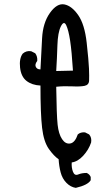

<svg xmlns="http://www.w3.org/2000/svg" viewBox="-20 -786 540 929"><path d="M346.7 123Q321.3 119.1 301.3 98.6Q281.2 78.1 273.4 47.9Q265.6 17.6 263.7 -15.6Q241.2 -30.3 216.3 -65.4Q191.4 -100.6 183.6 -168Q175.8 -235.4 175.8 -372.1Q134.8 -374 108.4 -394.5Q82 -415 77.1 -459Q72.3 -502.9 89.8 -526.4Q107.4 -542 130.9 -538.1L150.4 -528.3Q162.1 -512.7 160.2 -491.2Q147.5 -474.6 153.3 -462.4Q159.2 -450.2 175.8 -450.2Q179.7 -524.4 183.6 -600.1Q187.5 -675.8 221.7 -723.6Q255.9 -771.5 291.5 -764.6Q327.1 -757.8 358.4 -712.9Q389.6 -668 399.4 -579.6Q409.2 -491.2 410.6 -454.1Q412.1 -417 411.1 -396Q410.2 -375 389.2 -370.6Q368.2 -366.2 328.6 -368.2Q289.1 -370.1 252 -366.2Q253.9 -227.5 258.8 -182.6Q263.7 -137.7 280.3 -112.8Q296.9 -87.9 319.8 -91.8Q342.8 -95.7 356.4 -135.7Q370.1 -147.5 391.6 -145.5L411.1 -135.7Q424.8 -120.1 420.9 -96.7Q409.2 -61.5 382.8 -32.7Q356.4 -3.9 327.1 0Q325.2 24.4 333 44.9Q340.8 65.4 358.4 58.1Q376 50.8 399.4 50.8Q413.1 56.6 418.9 70.3V85.9Q405.3 109.4 346.7 123ZM333 -444.3Q327.1 -538.1 319.3 -589.4Q311.5 -640.6 300.3 -664.1Q289.1 -687.5 274.4 -658.2Q259.8 -628.9 257.8 -566.9Q255.9 -504.9 252 -442.4Z"/></svg>

Font: JasonHandwriting4
Style: Regular
Weight: 400
Version: Version 1.01.21